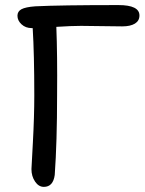

<svg xmlns="http://www.w3.org/2000/svg" viewBox="-20 -727 571 757"><path d="M152.8 9.8Q132.3 9.8 118.2 -11.2Q104 -32.2 104 -60.1Q104 -61.5 109.6 -164.6Q115.2 -267.6 115.2 -351.1Q115.2 -514.6 108.9 -616.2H105Q81.1 -616.2 64.9 -631.1Q48.8 -646 48.8 -665Q48.8 -682.1 64.7 -690.7Q80.6 -699.2 119.1 -702.1Q219.2 -707 446.8 -707Q529.8 -707 529.8 -666Q529.8 -645 512 -634Q494.1 -623 461.9 -623Q435.5 -623 379.4 -624Q323.2 -625 299.8 -625Q261.7 -625 202.1 -621.1Q206.5 -510.7 205.1 -353Q205.1 -167 195.8 -37.1Q189.5 9.8 152.8 9.8Z"/></svg>

Font: Shantell Sans Normal
Style: Regular
Weight: 400
Designer: Stephen Nixon, Anya Danilova, Shantell Martin
Foundry: Arrow Type
Version: Version 1.006;[559af2be0]